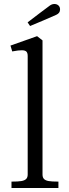

<svg xmlns="http://www.w3.org/2000/svg" viewBox="-20 -941 345 961"><path d="M118.6 -67.6V-660.5Q118.6 -675.6 112.5 -682.3Q106.4 -689 90.1 -689.4Q73.9 -689.9 41.2 -683.6L32.5 -712.9L165.6 -760L192.8 -738.8V-67.6Q192.8 -52.9 200.2 -45.2Q207.6 -37.6 223.2 -34.8Q238.9 -32 272.4 -32V0H37.5V-32Q71.4 -32 87.3 -34.8Q103.2 -37.6 110.9 -45.2Q118.6 -52.9 118.6 -67.6ZM229.9 -913.5Q235.2 -917.2 240.7 -919.1Q246.1 -921 252.4 -921Q264.5 -921 272.6 -913.6Q280.6 -906.1 280.6 -894Q280.6 -884 275.7 -877.5Q270.8 -871 261.2 -866.6Q231.2 -853.5 197.2 -838.8Q163.1 -824.1 130.6 -810.8L118.2 -829Q140.6 -846.5 180.4 -876.5Q220.1 -906.5 229.9 -913.5Z"/></svg>

Font: Didactic
Style: Regular
Weight: 400
Designer: Tyler Finck
Foundry: Etcetera Type Co
Version: Version 3.007;FEAKit 1.0